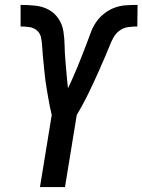

<svg xmlns="http://www.w3.org/2000/svg" viewBox="-20 -763 581 783"><path d="M143 0 191 -294Q187 -311 183.5 -328Q180 -345 177 -362.5Q174 -380 171 -397.5Q168 -415 165.5 -432.5Q163 -450 161.5 -467.5Q160 -485 158 -503Q156 -521 154.5 -538.5Q153 -556 152 -574Q151 -592 147.5 -609.5Q144 -627 131 -638.5Q118 -650 100 -652.5Q82 -655 64 -655V-743Q94 -743 123.5 -740Q153 -737 177.5 -724Q202 -711 218 -687.5Q234 -664 238.5 -635.5Q243 -607 243.5 -577.5Q244 -548 246.5 -519Q249 -490 251.5 -460.5Q254 -431 257 -403Q268 -425 277.5 -447Q287 -469 296.5 -491.5Q306 -514 314.5 -536.5Q323 -559 332 -581.5Q341 -604 349 -627Q357 -650 370.5 -670.5Q384 -691 404 -707Q424 -723 447 -731.5Q470 -740 494 -741.5Q518 -743 541 -743L540 -655Q522 -655 503 -652.5Q484 -650 468 -638.5Q452 -627 442.5 -609.5Q433 -592 426 -574Q419 -556 411.5 -538.5Q404 -521 396 -503Q388 -485 380.5 -467.5Q373 -450 364.5 -432.5Q356 -415 348 -397.5Q340 -380 331 -362.5Q322 -345 312.5 -328Q303 -311 293 -294L245 0Z"/></svg>

Font: Iosevka Semibold
Style: Italic
Weight: 600
Italic angle: -9°
Monospace: yes
Designer: Belleve Invis
Foundry: Belleve Invis
Version: Version 32.5.0; ttfautohint (v1.8.4)